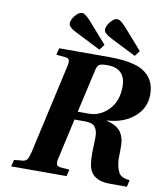

<svg xmlns="http://www.w3.org/2000/svg" viewBox="-96 -987 924 1066"><g transform="rotate(10 365.5 -453.5)"><path d="M222 -839Q222 -858 241.5 -882.5Q261 -907 281 -907Q298 -907 330 -871L433 -754L410 -723L271 -793Q245 -806 233.5 -816.5Q222 -827 222 -839ZM421 -839Q421 -858 440.5 -882.5Q460 -907 480 -907Q497 -907 529 -871L632 -754L609 -723L470 -793Q444 -806 432.5 -816.5Q421 -827 421 -839ZM40 0 49 -38 94 -42Q114 -43 122.5 -55.5Q131 -68 138 -98L249 -594Q256 -621 253 -634.5Q250 -648 230 -649L179 -654L189 -692H471Q601 -692 661 -657Q731 -615 731 -527Q731 -450 672.5 -399.5Q614 -349 519 -343V-341Q549 -334 569 -322Q589 -310 599.5 -295Q610 -280 615.5 -260.5Q621 -241 621 -219.5Q621 -198 621 -174Q617 -105 640 -66Q654 -43 701 -38L692 0H596Q491 0 475 -83Q468 -121 471 -186Q474 -251 471 -264Q465 -293 450 -305Q435 -317 399 -317H341L292 -98Q285 -71 288 -57.5Q291 -44 311 -42L361 -38L352 0ZM351 -363H414Q477 -363 524.5 -412Q572 -461 572 -543Q572 -646 468 -646Q434 -646 423 -638.5Q412 -631 407 -610Z"/></g></svg>

Font: Heuristica
Style: Bold Italic
Weight: 700
Italic angle: -13°
Version: Version 1.0.2